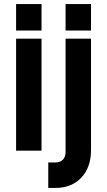

<svg xmlns="http://www.w3.org/2000/svg" viewBox="-20 -740 526 943"><path d="M59 0V-550H184V0ZM59 -590V-720H184V-590ZM217 183V58H252Q276 58 289 44.1Q302 30.3 302 8V-550H427V-2Q427 81 379.8 132Q332.5 183 252 183ZM302 -590V-720H427V-590Z"/></svg>

Font: Mohave Light
Style: Regular
Weight: 300
Designer: Gumpita Rahayu
Foundry: Tokotype
Version: Version 2.003